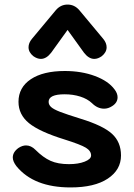

<svg xmlns="http://www.w3.org/2000/svg" viewBox="-20 -811 586 841"><path d="M52 -83Q36 -104 36 -121Q36 -145 61 -163Q78 -174 94 -174Q116 -174 135 -155Q169 -121 201.5 -106.5Q234 -92 282 -92Q323 -92 351 -103Q379 -114 379 -130Q379 -150 356 -164Q333 -178 263 -200Q153 -234 107 -271.5Q61 -309 61 -365Q61 -428 115 -464Q169 -500 264 -500Q337 -500 396 -478Q455 -456 482 -419Q495 -402 495 -385Q495 -361 471 -346Q454 -335 436 -335Q407 -335 383 -359Q363 -378 331.5 -388Q300 -398 263 -398Q193 -398 193 -365Q193 -352 204 -342Q215 -332 243.5 -321Q272 -310 333 -291Q431 -261 470.5 -225Q510 -189 510 -130Q510 -67 452 -28.5Q394 10 289 10Q128 10 52 -83ZM105 -604Q105 -623 120 -641L225 -767Q246 -791 276 -791Q306 -791 327 -767L432 -641Q447 -623 447 -604Q447 -582 426 -565Q409 -553 393 -553Q369 -553 348 -580L276 -680L204 -580Q183 -553 159 -553Q143 -553 126 -565Q105 -582 105 -604Z"/></svg>

Font: Kodchasan
Style: Bold
Weight: 700
Designer: Katatrad Aksorn Co.,Ltd.
Foundry: Cadson Demak Co.,Ltd.
Version: Version 1.000; ttfautohint (v1.6)